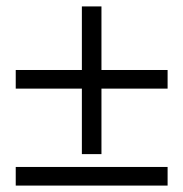

<svg xmlns="http://www.w3.org/2000/svg" viewBox="-20 -578 570 598"><path d="M235 -98V-558H296V-98ZM502 -302H29V-360H502ZM502 0H29V-58H502Z"/></svg>

Font: Source Serif 4 Variable
Style: Regular
Weight: 400
Designer: Frank Grießhammer
Foundry: Adobe
Version: Version 4.005;hotconv 1.1.0;makeotfexe 2.6.0